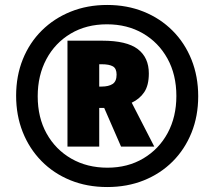

<svg xmlns="http://www.w3.org/2000/svg" viewBox="-20 -744 864 774"><path d="M412 10Q331 10 263.5 -17.5Q196 -45 147 -95Q98 -145 71.5 -212Q45 -279 45 -358Q45 -438 72 -505Q99 -572 148.5 -621Q198 -670 265 -697Q332 -724 412 -724Q492 -724 559 -697Q626 -670 675.5 -620.5Q725 -571 752 -503.5Q779 -436 779 -356Q779 -276 752 -209Q725 -142 676 -93Q627 -44 560 -17Q493 10 412 10ZM413 -68Q495 -68 558 -105.5Q621 -143 656 -208Q691 -273 691 -357Q691 -443 655 -508Q619 -573 556 -609.5Q493 -646 411 -646Q328 -646 265 -608.5Q202 -571 167 -505.5Q132 -440 132 -356Q132 -270 168 -205.5Q204 -141 267.5 -104.5Q331 -68 413 -68ZM252 -153V-580H392Q491 -580 535.5 -546Q580 -512 580 -448Q580 -400 561.5 -372.5Q543 -345 511 -330L602 -153H468L400 -309H380V-153ZM389 -395Q418 -395 434 -405.5Q450 -416 450 -443Q450 -468 435 -476.5Q420 -485 390 -485H380V-395Z"/></svg>

Font: Noto Sans Lao Looped SemiCondensed Black
Style: Regular
Weight: 900
Width: 4
Designer: Mark Frömberg, Ben Mitchell
Foundry: The Fontpad Ltd
Version: Version 1.002; ttfautohint (v1.8.4.7-5d5b)